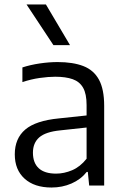

<svg xmlns="http://www.w3.org/2000/svg" viewBox="-20 -828 555 857"><path d="M210 9Q133.5 9 89.8 -30.5Q46 -70 46 -139Q46 -210 92.8 -249.8Q139.5 -289.5 243 -299.5L388.5 -315L396 -262L248 -246Q183.5 -239.5 155.2 -214.8Q127 -190 127 -146.5Q127 -101 153 -77Q179 -53 230.5 -53Q266 -53 302 -68.2Q338 -83.5 366.5 -119.5V-359Q366.5 -409 351 -436.2Q335.5 -463.5 304.5 -474.5Q273.5 -485.5 226.5 -485.5Q196 -485.5 157.2 -480Q118.5 -474.5 80 -461.5V-527Q115 -538.5 157.2 -544.8Q199.5 -551 237 -551Q306 -551 352.2 -533Q398.5 -515 421.8 -472.2Q445 -429.5 445 -355.5V0H378L372 -60.5H367Q340.5 -27 299.2 -9Q258 9 210 9ZM218.5 -626.5 98.5 -808H185L292.5 -626.5Z"/></svg>

Font: Encode Sans Condensed Thin
Style: Regular
Weight: 400
Version: Version 3.002